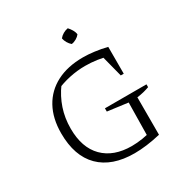

<svg xmlns="http://www.w3.org/2000/svg" viewBox="-195 -1016 1130 1177"><g transform="rotate(-30 370.0 -427.5)"><path d="M421 7Q262 7 176.5 -78Q91 -163 91 -324Q91 -429 132.5 -504.5Q174 -580 252 -620.5Q330 -661 439 -661Q475 -661 518.5 -655.5Q562 -650 606 -639L591 -585Q550 -597 508 -603Q466 -609 424 -609Q368 -609 312.5 -597Q257 -585 206 -562L242 -582Q200 -525 178 -459.5Q156 -394 156 -320Q156 -185 228 -112.5Q300 -40 428 -40Q465 -40 506 -46.5Q547 -53 592 -67L606 -17Q555 -5 508.5 1Q462 7 421 7ZM540 -17 544 -281 400 -300V-323H694V-303Q675 -296 653 -290.5Q631 -285 606 -282V-17ZM585 -449 536 -639H606V-449ZM448 -862Q460 -849 469.5 -833Q479 -817 481 -800Q471 -787 454.5 -777.5Q438 -768 421 -766Q408 -777 398.5 -793Q389 -809 386 -826Q397 -840 413.5 -849.5Q430 -859 448 -862Z"/></g></svg>

Font: Piazzolla Thin ExtraLight
Style: Regular
Weight: 250
Version: Version 2.005